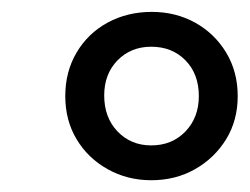

<svg xmlns="http://www.w3.org/2000/svg" viewBox="-20 -602 420 323"><path d="M234.4 -298.8Q194.3 -298.8 161.1 -317.4Q127.9 -335.9 108.9 -367.7Q89.8 -399.4 89.8 -440.4Q89.8 -481.4 108.9 -513.7Q127.9 -545.9 161.1 -564Q194.3 -582 235.4 -582Q275.4 -582 308.1 -564Q340.8 -545.9 360.4 -513.7Q379.9 -481.4 379.9 -440.4Q379.9 -399.4 360.4 -367.7Q340.8 -335.9 308.1 -317.4Q275.4 -298.8 234.4 -298.8ZM234.4 -357.4Q269.5 -357.4 292 -380.9Q314.5 -404.3 314.5 -440.4Q314.5 -477.5 292 -500.5Q269.5 -523.4 234.4 -523.4Q200.2 -523.4 177.7 -500.5Q155.3 -477.5 155.3 -441.4Q155.3 -404.3 177.7 -380.9Q200.2 -357.4 234.4 -357.4Z"/></svg>

Font: Crimson Pro SemiBold
Style: Italic
Weight: 600
Italic angle: -12°
Designer: Jacques Le Bailly
Foundry: Baron von Fonthausen
Version: Version 1.003